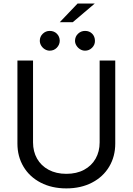

<svg xmlns="http://www.w3.org/2000/svg" viewBox="-20 -1048 747 1081"><path d="M628.9 -707V-239.3Q628.9 -167 594.7 -109.6Q560.5 -52.2 498 -19.8Q435.5 12.7 353.5 12.7Q271.5 12.7 209 -19.8Q146.5 -52.2 112.3 -109.6Q78.1 -167 78.1 -239.3V-707H166V-246.1Q166 -194.8 188.7 -154.8Q211.4 -114.7 253.9 -92Q296.4 -69.3 353.5 -69.3Q411.1 -69.3 453.4 -92Q495.6 -114.7 518.3 -154.8Q541 -194.8 541 -246.1V-707ZM417 -1028.3H513.7L389.6 -922.9H316.4ZM204.1 -818.4Q204.1 -841.8 220.7 -857.9Q237.3 -874 259.8 -874Q284.2 -874 300 -858.4Q315.9 -842.8 316.4 -818.4Q315.9 -795.9 299.8 -779.3Q283.7 -762.7 259.8 -762.7Q245.6 -762.7 232.7 -770.5Q219.7 -778.3 211.9 -791.3Q204.1 -804.2 204.1 -818.4ZM402.3 -818.4Q402.8 -842.3 419.4 -858.2Q436 -874 459 -874Q483.4 -874 499 -858.2Q514.6 -842.3 514.6 -817.4Q514.6 -795.4 498.3 -779.1Q481.9 -762.7 459 -762.7Q444.3 -762.7 431.4 -770.5Q418.5 -778.3 410.4 -791.3Q402.3 -804.2 402.3 -818.4Z"/></svg>

Font: Pretendard GOV
Style: Regular
Weight: 400
Designer: Base glyphs from Inter by Rasmus Andersson; Hangeul glyphs from Noto Sans CJK(Source Han Sans) by Jang Soo-young and Kan
Foundry: Kil Hyung-jin
Version: Version 1.309